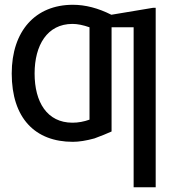

<svg xmlns="http://www.w3.org/2000/svg" viewBox="-20 -578 730 799"><path d="M627.9 -545.4H616.2L443.4 -516.6C388.2 -544.4 335 -558.1 283.2 -558.1C127.4 -558.1 28.8 -449.2 28.8 -272C28.8 -86.4 126 12.2 283.2 12.2C309.1 12.2 338.9 7.3 373 -2C400.9 -12.2 424.8 -22 444.3 -30.8V-464.4H536.1V201.2H627.9ZM352.5 -80.1C329.1 -71.8 305.7 -67.4 281.7 -67.4C175.3 -67.4 124 -153.8 124 -272C124 -389.6 176.3 -478.5 281.7 -478.5C302.7 -478.5 326.2 -473.6 352.5 -464.4Z"/></svg>

Font: SG Kara
Style: Regular
Weight: 400
Designer: Damoon Khanjanzadeh
Version: Version 1.000